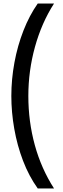

<svg xmlns="http://www.w3.org/2000/svg" viewBox="-20 -820 355 1084"><path d="M44 -278Q44 -372 61.5 -467Q79 -562 112.5 -647.5Q146 -733 193 -800H285Q215 -691 177.5 -555.5Q140 -420 140 -278Q140 -134 176.5 -1Q213 132 285 244H193Q143 174 110 87.5Q77 1 60.5 -93Q44 -187 44 -278Z"/></svg>

Font: Noto Sans Malayalam Condensed Medium
Style: Regular
Weight: 500
Width: 3
Designer: Jelle Bosma - Monotype Design Team
Foundry: Monotype Imaging Inc.
Version: Version 2.104; ttfautohint (v1.8.4.7-5d5b)